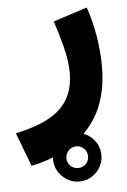

<svg xmlns="http://www.w3.org/2000/svg" viewBox="-76 -364 494 744"><g transform="rotate(-5 171.0 8.5)"><path d="M23.4 266.6C53.7 260.3 82 252 108.9 241.7C108.4 244.1 108.4 246.6 108.4 249C108.4 274.9 117.7 296.9 136.2 315.4C154.8 334 176.8 343.3 202.6 343.3C228.5 343.3 251 334 269 315.4C287.1 296.9 296.4 274.9 296.4 249C296.4 223.1 287.1 200.7 269 182.6C258.8 172.4 247.6 165 234.9 160.6C257.3 138.2 275.9 112.3 291 83.5C315.9 34.2 328.6 -24.4 328.6 -92.8C328.6 -168.5 314.9 -254.9 289.6 -325.7L157.7 -283.2C168.5 -251.5 178.7 -216.8 188 -180.2C197.3 -143.1 202.1 -109.9 202.1 -80.1C202.1 52.7 114.7 105.5 -26.4 135.7ZM160.2 249C160.2 225.6 179.2 206.5 202.6 206.5C226.1 206.5 244.6 225.1 244.6 249C244.6 272.9 226.6 291 202.6 291C178.7 291 160.2 272.5 160.2 249Z"/></g></svg>

Font: Vazirmatn ExtraBold
Style: Regular
Weight: 800
Designer: Saber Rastikerdar
Foundry: Saber Rastikerdar
Version: Version 33.003